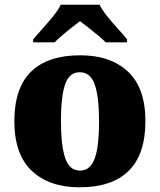

<svg xmlns="http://www.w3.org/2000/svg" viewBox="-20 -786 680 816"><path d="M318 10Q189 10 115 -60Q41 -130 41 -271Q41 -412 112 -481.5Q183 -551 321 -551Q450 -551 524 -481.5Q598 -412 598 -271Q598 -130 527 -60Q456 10 318 10ZM320 -61Q350 -61 368 -85Q386 -109 393.5 -156Q401 -203 401 -271Q401 -375 382.5 -427Q364 -479 319 -479Q274 -479 256.5 -427Q239 -375 239 -271Q239 -168 257 -114.5Q275 -61 320 -61ZM121 -619Q137 -638 160.5 -664Q184 -690 206 -717Q228 -744 238 -766H403Q414 -744 435.5 -717Q457 -690 481 -664Q505 -638 520 -619V-606H429Q419 -617 398.5 -634Q378 -651 356.5 -668Q335 -685 320 -696Q305 -685 283.5 -668Q262 -651 242.5 -634Q223 -617 212 -606H121Z"/></svg>

Font: Noto Serif Tibetan Black
Style: Regular
Weight: 900
Version: Version 2.103